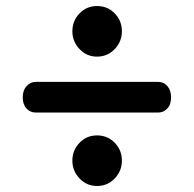

<svg xmlns="http://www.w3.org/2000/svg" viewBox="-20 -662 639 633"><path d="M299.8 -475.3Q265.7 -475.3 242.2 -500.2Q218.6 -525.1 218.6 -558.9Q218.6 -593.4 242.2 -617.8Q265.7 -642.1 299.8 -642.1Q334.8 -642.1 358.3 -617.8Q381.9 -593.4 381.9 -558.9Q381.9 -525.1 358.3 -500.2Q334.8 -475.3 299.8 -475.3ZM55 -341Q55 -364.5 67.8 -378.2Q80.5 -392 98 -392H502Q519.5 -392 531.8 -378.2Q544 -364.5 544 -341Q544 -317 531.5 -304Q519 -291 502 -291H97Q80 -291 67.5 -304.2Q55 -317.5 55 -341ZM299.8 -48.8Q265.7 -48.8 242.2 -73.7Q218.6 -98.6 218.6 -132.4Q218.6 -166.9 242.2 -191.3Q265.7 -215.6 299.8 -215.6Q334.8 -215.6 358.3 -191.3Q381.9 -166.9 381.9 -132.4Q381.9 -98.6 358.3 -73.7Q334.8 -48.8 299.8 -48.8Z"/></svg>

Font: Fraunces 9pt SuperSoft
Style: Bold
Weight: 700
Version: Version 1.000;[b76b70a41]